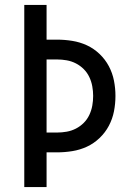

<svg xmlns="http://www.w3.org/2000/svg" viewBox="-20 -755 540 775"><path d="M78 0V-735H168V-595H210Q241 -595 272 -590Q303 -585 331 -572Q359 -559 382 -537Q405 -515 419.5 -487.5Q434 -460 440 -429.5Q446 -399 446 -368Q446 -336 440 -305.5Q434 -275 419.5 -247.5Q405 -220 382 -198Q359 -176 331 -163Q303 -150 272 -145Q241 -140 210 -140H168V0ZM168 -220H210Q230 -220 249.5 -223.5Q269 -227 286.5 -236Q304 -245 318 -259Q332 -273 340.5 -291Q349 -309 352.5 -328.5Q356 -348 356 -368Q356 -387 352.5 -406.5Q349 -426 340.5 -444Q332 -462 318 -476Q304 -490 286.5 -499Q269 -508 249.5 -511.5Q230 -515 210 -515H168Z"/></svg>

Font: Iosevka SS04 Medium
Style: Regular
Weight: 500
Monospace: yes
Designer: Belleve Invis
Foundry: Belleve Invis
Version: Version 19.0.0; ttfautohint (v1.8.4)